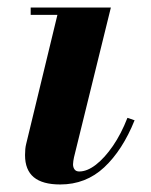

<svg xmlns="http://www.w3.org/2000/svg" viewBox="-20 -480 401 510"><path d="M140 10Q93 10 69.8 -9.2Q46.5 -28.5 46.5 -68Q46.5 -76 47.2 -84Q48 -92 49.5 -97.5L132.5 -440.5H61.5V-460H274.5L176.5 -62Q175.5 -57.5 174.8 -52.5Q174 -47.5 174 -43.5Q174 -35.5 178 -30Q182 -24.5 190.5 -24.5Q211.5 -24.5 234.8 -42.5Q258 -60.5 280 -92.5Q302 -124.5 318.5 -167L337.5 -160.5Q305.5 -81 256.8 -35.5Q208 10 140 10Z"/></svg>

Font: Bodoni Moda
Style: Bold Italic
Weight: 700
Italic angle: -13°
Version: Version 2.004